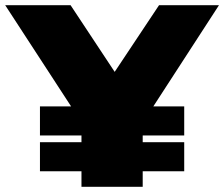

<svg xmlns="http://www.w3.org/2000/svg" viewBox="-47 -720 864 740"><path d="M544 -310H663V-198H503V-172H663V-60H503V0H267V-60H107V-172H267V-198H107V-310H227L-27 -700H225L395 -443L566 -700H797Z"/></svg>

Font: Montserrat Alternates Black
Style: Regular
Weight: 900
Designer: Julieta Ulanovsky
Foundry: Julieta Ulanovsky
Version: Version 7.200